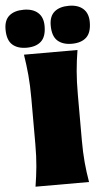

<svg xmlns="http://www.w3.org/2000/svg" viewBox="-112 -994 580 1033"><g transform="rotate(-5 177.5 -477.0)"><path d="M37 0Q46 -55.5 51 -108.2Q56 -161 56 -229V-474Q56 -545.5 51 -600.5Q46 -655.5 37 -713H326Q316.5 -655.5 311.8 -600.5Q307 -545.5 307 -474V-229Q307 -161 311.8 -108.2Q316.5 -55.5 326 0ZM299 -749Q249.5 -749 221.8 -774.2Q194 -799.5 194 -857Q194 -906.5 222 -930.2Q250 -954 300 -954Q349.5 -954 377.2 -929.2Q405 -904.5 405 -857Q405 -799.5 377.2 -774.2Q349.5 -749 299 -749ZM55 -749Q5.5 -749 -22.2 -774.2Q-50 -799.5 -50 -857Q-50 -906.5 -22 -930.2Q6 -954 56 -954Q105.5 -954 133.2 -929.2Q161 -904.5 161 -857Q161 -799.5 133.2 -774.2Q105.5 -749 55 -749Z"/></g></svg>

Font: Commissioner Flair Black
Style: Regular
Weight: 900
Designer: Kostas Bartsokas
Foundry: Kostas Bartsokas
Version: Version 1.000; ttfautohint (v1.8.3)